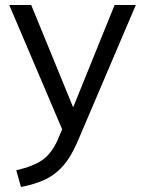

<svg xmlns="http://www.w3.org/2000/svg" viewBox="-20 -522 581 769"><path d="M17 0ZM64 227 45 160Q115 144 151.5 117.5Q188 91 212 36L229 -4L17 -502H105L273 -92L439 -502H524L292 42Q265 106 232 143Q199 180 157.5 198.5Q116 217 64 227Z"/></svg>

Font: Winston
Style: Regular
Weight: 400
Designer: Original fonts by Vernon Adams / Changes by Cristiano Sobral
Foundry: Original fonts by Vernon Adams / Changes by Cristiano Sobral
Version: Version 2.503;July 17, 2020;FontCreator 13.0.0.2655 64-bit